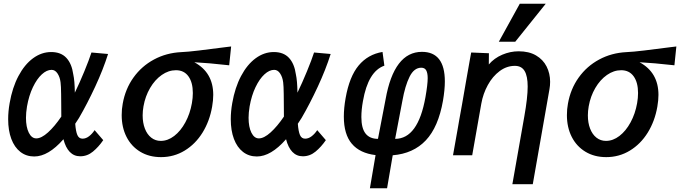

<svg xmlns="http://www.w3.org/2000/svg" viewBox="-20 -837 3666 1035"><path d="M24 -194.5Q24 -236.5 32 -281.5Q46.5 -365 79.5 -427.2Q112.5 -489.5 158.2 -523Q204 -556.5 256 -556.5Q308.5 -556.5 337.8 -525Q367 -493.5 375 -436Q382.5 -402.5 383.5 -337.5Q409 -390 434.5 -452Q460 -514 473 -554L562.5 -546Q536 -462 493 -369.5Q450 -277 406 -201.5L385.5 -170Q388.5 -129 397 -109.2Q405.5 -89.5 425 -89.5Q443 -89.5 460 -102.5Q477 -115.5 490 -135.5L536.5 -81.5Q511.5 -45 481 -19.8Q450.5 5.5 412.5 5.5Q379 5.5 356.2 -18Q333.5 -41.5 322 -86.5Q240.5 6.5 164.5 6.5Q121.5 6.5 89.8 -18.2Q58 -43 41 -88.2Q24 -133.5 24 -194.5ZM120 -202Q120 -152.5 135.2 -121.8Q150.5 -91 175.5 -91Q203 -91 238.8 -123.2Q274.5 -155.5 310.5 -208.5Q310 -228.5 310 -277.5Q310 -287 309.5 -330.2Q309 -373.5 306.5 -393Q303 -421.5 290 -441Q277 -460.5 258 -460.5Q232 -460.5 205.5 -436.2Q179 -412 157.5 -367.2Q136 -322.5 125.5 -263Q120 -229 120 -202Z M636 -216.5Q636 -249 641.5 -278Q655.5 -357.5 699.5 -419Q743.5 -480.5 810 -516.2Q876.5 -552 956.5 -556Q992.5 -557.5 1052.5 -564.8Q1112.5 -572 1197 -583Q1200.5 -583.5 1226 -586.5L1215.5 -485Q1103.5 -497.5 1027.5 -501.5Q1129.5 -446.5 1129.5 -325.5Q1129.5 -296.5 1123.5 -262Q1110 -184 1071.8 -122.2Q1033.5 -60.5 975.5 -25.2Q917.5 10 848 10Q784 10 736 -19Q688 -48 662 -99.2Q636 -150.5 636 -216.5ZM1014.5 -281Q1019.5 -309 1019.5 -335.5Q1019.5 -392.5 995.8 -425.5Q972 -458.5 928.5 -458.5Q888.5 -458.5 851.8 -432.8Q815 -407 789 -362.5Q763 -318 753.5 -264Q749 -238.5 749 -215Q749 -175 761 -143.8Q773 -112.5 795.2 -95Q817.5 -77.5 846.5 -77.5Q884.5 -77.5 919.2 -104.2Q954 -131 979.2 -177.5Q1004.5 -224 1014.5 -281Z M1224 -194.5Q1224 -236.5 1232 -281.5Q1246.5 -365 1279.5 -427.2Q1312.5 -489.5 1358.2 -523Q1404 -556.5 1456 -556.5Q1508.5 -556.5 1537.8 -525Q1567 -493.5 1575 -436Q1582.5 -402.5 1583.5 -337.5Q1609 -390 1634.5 -452Q1660 -514 1673 -554L1762.5 -546Q1736 -462 1693 -369.5Q1650 -277 1606 -201.5L1585.5 -170Q1588.5 -129 1597 -109.2Q1605.5 -89.5 1625 -89.5Q1643 -89.5 1660 -102.5Q1677 -115.5 1690 -135.5L1736.5 -81.5Q1711.5 -45 1681 -19.8Q1650.5 5.5 1612.5 5.5Q1579 5.5 1556.2 -18Q1533.5 -41.5 1522 -86.5Q1440.5 6.5 1364.5 6.5Q1321.5 6.5 1289.8 -18.2Q1258 -43 1241 -88.2Q1224 -133.5 1224 -194.5ZM1320 -202Q1320 -152.5 1335.2 -121.8Q1350.5 -91 1375.5 -91Q1403 -91 1438.8 -123.2Q1474.5 -155.5 1510.5 -208.5Q1510 -228.5 1510 -277.5Q1510 -287 1509.5 -330.2Q1509 -373.5 1506.5 -393Q1503 -421.5 1490 -441Q1477 -460.5 1458 -460.5Q1432 -460.5 1405.5 -436.2Q1379 -412 1357.5 -367.2Q1336 -322.5 1325.5 -263Q1320 -229 1320 -202Z M2004.5 -1Q1920 -11 1876.8 -61.8Q1833.5 -112.5 1833.5 -208.5Q1833.5 -254.5 1843 -308Q1863.5 -424.5 1913.5 -484.2Q1963.5 -544 2042 -557L2052 -483Q1964.5 -452.5 1936.5 -292Q1928 -245.5 1928 -206Q1928 -146 1950.5 -117.2Q1973 -88.5 2017.5 -88.5L2058.5 -301.5Q2104 -557.5 2254.5 -557.5Q2378 -557.5 2378 -398Q2378 -353.5 2368 -294.5Q2343 -152 2275.5 -80.5Q2208 -9 2097 0L2066.5 178H1974ZM2273.5 -313.5Q2285.5 -382 2285.5 -415.5Q2285.5 -443.5 2277.5 -457.8Q2269.5 -472 2251 -472Q2212 -472 2187.8 -423.2Q2163.5 -374.5 2149 -293L2110 -88.5Q2233.5 -88.5 2273.5 -313.5Z M2824.5 -370.5Q2824.5 -426.5 2808 -454.2Q2791.5 -482 2755.5 -482Q2711.5 -482 2673.5 -453.8Q2635.5 -425.5 2609.8 -378.8Q2584 -332 2574.5 -278L2525.5 0H2422L2449.5 -155L2454.5 -184.5L2471 -276Q2481.5 -338 2492.5 -400Q2503.5 -462 2513 -516Q2517.5 -539 2520 -554L2615.5 -550L2615 -489.5Q2644 -523.5 2687.2 -542Q2730.5 -560.5 2776 -560.5Q2831.5 -560.5 2869.5 -538.2Q2907.5 -516 2926.5 -478.5Q2945.5 -441 2945.5 -396Q2945.5 -375.5 2942 -356.5L2852 156H2742L2806.5 -210Q2824.5 -311 2824.5 -370.5ZM2669 -612 2782 -817H2922L2757.5 -612Z M3036 -216.5Q3036 -249 3041.5 -278Q3055.5 -357.5 3099.5 -419Q3143.5 -480.5 3210 -516.2Q3276.5 -552 3356.5 -556Q3392.5 -557.5 3452.5 -564.8Q3512.5 -572 3597 -583Q3600.5 -583.5 3626 -586.5L3615.5 -485Q3503.5 -497.5 3427.5 -501.5Q3529.5 -446.5 3529.5 -325.5Q3529.5 -296.5 3523.5 -262Q3510 -184 3471.8 -122.2Q3433.5 -60.5 3375.5 -25.2Q3317.5 10 3248 10Q3184 10 3136 -19Q3088 -48 3062 -99.2Q3036 -150.5 3036 -216.5ZM3414.5 -281Q3419.5 -309 3419.5 -335.5Q3419.5 -392.5 3395.8 -425.5Q3372 -458.5 3328.5 -458.5Q3288.5 -458.5 3251.8 -432.8Q3215 -407 3189 -362.5Q3163 -318 3153.5 -264Q3149 -238.5 3149 -215Q3149 -175 3161 -143.8Q3173 -112.5 3195.2 -95Q3217.5 -77.5 3246.5 -77.5Q3284.5 -77.5 3319.2 -104.2Q3354 -131 3379.2 -177.5Q3404.5 -224 3414.5 -281Z"/></svg>

Font: JuliaMono SemiBoldItalic
Style: Regular
Weight: 600
Italic angle: -9°
Monospace: yes
Designer: cormullion
Foundry: corm
Version: Version 0.049; ttfautohint (v1.8.4)